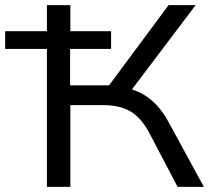

<svg xmlns="http://www.w3.org/2000/svg" viewBox="-27 -725 823 745"><path d="M155 0V-535H-7V-604H155V-705H246V-604H404V-535H245V-394H410L377 -368L627 -705H732L466 -353L438 -388Q481 -383 515.5 -366Q550 -349 578.5 -319.5Q607 -290 630 -246L764 0H662L554 -206Q522 -267 480.5 -292Q439 -317 375 -317H246V0Z"/></svg>

Font: Nunito Sans 10pt SemiExpanded
Style: Regular
Weight: 400
Width: 6
Designer: Vernon Adams
Foundry: Vernon Adams
Version: Version 3.101;gftools[0.9.27]